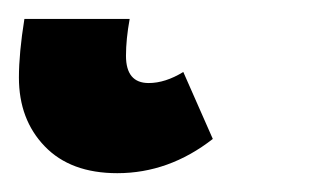

<svg xmlns="http://www.w3.org/2000/svg" viewBox="-39 23 336 203"><path d="M85 206.1Q35.6 206.1 8.3 177.7Q-19 149.4 -19 105Q-19 79.1 -13.2 43H98.1Q94.2 64.5 94.2 82Q94.2 110.8 118.2 110.8Q135.7 110.8 154.8 99.1L186 169.9Q139.6 206.1 85 206.1Z"/></svg>

Font: Fira Sans Compressed ExtraBold
Style: Italic
Weight: 800
Width: 3
Italic angle: -8°
Designer: Carrois Corporate & Edenspiekermann AG
Foundry: Carrois Corporate GbR & Edenspiekermann AG
Version: Version 4.203;PS 004.203;hotconv 1.0.88;makeotf.lib2.5.64775